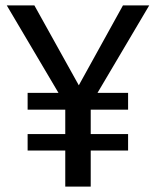

<svg xmlns="http://www.w3.org/2000/svg" viewBox="-20 -689 576 709"><path d="M531 -669 340 -346H453V-284H315V-194H453V-133H315V0H221V-133H82V-194H221V-284H82V-346H196L5 -669H107L271 -374L434 -669Z"/></svg>

Font: Fira Sans
Style: Regular
Weight: 400
Designer: Carrois Corporate & Edenspiekermann AG
Foundry: Carrois Corporate GbR & Edenspiekermann AG
Version: Version 4.106;PS 004.106;hotconv 1.0.70;makeotf.lib2.5.58329